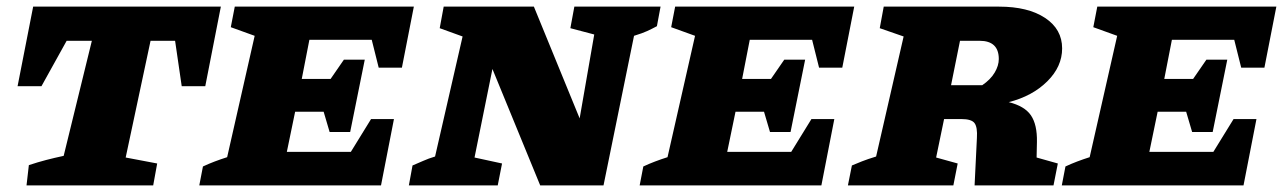

<svg xmlns="http://www.w3.org/2000/svg" viewBox="-20 -559 3874 579"><path d="M646 -539 599 -299H528L508 -436H434L359 -84L454 -66L442 0H60L67 -61Q94 -70 119 -76.5Q144 -83 172 -89L257 -436H181L105 -299H33L80 -539Z M581 0 592 -57Q609 -65 627.5 -72Q646 -79 665 -85L748 -451L676 -477L688 -539H1228L1192 -355H1122L1101 -439H913L890 -321H977L1017 -379H1080L1036 -161H974L956 -222H870L845 -101H1038L1099 -200H1168L1129 0Z M1712 -539H1972L1961 -480Q1946 -472 1932 -465.5Q1918 -459 1892 -451L1800 0H1609L1465 -351L1411 -84L1494 -66L1481 0H1213L1224 -60Q1241 -67 1256.5 -74Q1272 -81 1292 -87L1375 -449L1306 -474L1318 -539H1590L1728 -202L1772 -455L1700 -474Z M1909 0 1920 -57Q1937 -65 1955.5 -72Q1974 -79 1993 -85L2076 -451L2004 -477L2016 -539H2556L2520 -355H2450L2429 -439H2241L2218 -321H2305L2345 -379H2408L2364 -161H2302L2284 -222H2198L2173 -101H2366L2427 -200H2496L2457 0Z M2537 0 2549 -60Q2563 -66 2579.5 -72.5Q2596 -79 2622 -87L2705 -449L2633 -474L2645 -539H2993Q3080 -539 3131.5 -505Q3183 -471 3183 -413Q3183 -358 3138 -313.5Q3093 -269 3022 -251Q3070 -239 3089 -211Q3108 -183 3107 -131L3106 -84L3170 -66L3157 0H2919L2926 -143Q2928 -175 2919 -187.5Q2910 -200 2879 -200H2827L2803 -84L2868 -66L2855 0ZM2934 -436H2875L2848 -302H2942Q2967 -319 2979.5 -340Q2992 -361 2992 -381Q2992 -436 2934 -436Z M3182 0 3193 -57Q3210 -65 3228.5 -72Q3247 -79 3266 -85L3349 -451L3277 -477L3289 -539H3829L3793 -355H3723L3702 -439H3514L3491 -321H3578L3618 -379H3681L3637 -161H3575L3557 -222H3471L3446 -101H3639L3700 -200H3769L3730 0Z"/></svg>

Font: Piazzolla SC ExtraBold
Style: Italic
Weight: 800
Italic angle: -11.3°
Designer: Juan Pablo del Peral
Foundry: Huerta Tipografica
Version: Version 1.330